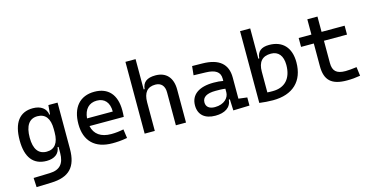

<svg xmlns="http://www.w3.org/2000/svg" viewBox="-90 -1195 3695 1892"><g transform="rotate(-15 1758.0 -249.0)"><path d="M88.9 233.4 240.2 228.5C423.8 222.7 503.9 138.7 503.9 -45.9V-517.6H410.2L401.9 -423.8H395.5C386.7 -488.8 334 -527.3 253.4 -527.3C117.7 -527.3 46.9 -433.6 46.9 -253.9C46.9 -80.6 117.7 9.8 253.4 9.8C333 9.8 384.3 -28.8 390.6 -93.8H400.4V-30.3C399.4 76.2 354.5 130.9 250 133.8L84 138.7ZM400.4 -276.4V-241.2C400.4 -134.3 357.9 -78.1 276.4 -78.1C192.9 -78.1 149.4 -138.2 149.4 -253.9C149.4 -376 192.9 -439.5 276.4 -439.5C357.9 -439.5 400.4 -383.3 400.4 -276.4Z M923.8 9.8C962.9 9.8 1013.7 7.8 1075.2 -3.9L1062.5 -94.7C1019.5 -85.9 978.5 -81.1 935.5 -81.1C831.5 -81.1 766.1 -126.5 748 -212.9H1097.7C1099.6 -233.4 1100.6 -254.9 1100.6 -279.3C1100.6 -440.4 1020.5 -527.3 880.9 -527.3C732.4 -527.3 647.5 -428.7 647.5 -259.8C647.5 -85.9 747.1 9.8 923.8 9.8ZM744.1 -292C752.4 -384.3 801.8 -436.5 881.8 -436.5C960 -436.5 1006.8 -384.8 1006.8 -292Z M1572.3 0H1675.8V-336.9C1675.8 -458 1613.3 -527.3 1503.9 -527.3C1417 -527.3 1373 -493.2 1367.2 -423.8H1357.4V-732.4H1253.9V0H1357.4V-291C1357.4 -390.6 1398.4 -439.5 1479.5 -439.5C1538.1 -439.5 1572.3 -402.3 1572.3 -336.9Z M2157.2 4.9 2323.2 0V-83L2235.4 -93.8V-309.6C2235.4 -446.3 2153.3 -518.6 1982.4 -521L1877.9 -522.5L1868.2 -430.7L1992.2 -427.2C2087.9 -424.8 2136.7 -394 2136.7 -325.2V-301.3C2108.4 -307.1 2076.2 -309.6 2039.1 -309.6C1889.6 -309.6 1804.7 -249 1804.7 -139.6C1804.7 -44.4 1866.7 9.8 1974.6 9.8C2070.8 9.8 2134.8 -29.8 2142.1 -109.4H2152.3ZM2136.7 -221.7V-185.5C2136.7 -130.9 2087.9 -73.2 1991.2 -73.2C1934.6 -73.2 1902.3 -99.1 1902.3 -144.5C1902.3 -198.7 1948.7 -226.6 2037.1 -226.6C2070.8 -226.6 2103.5 -226.6 2136.7 -221.7Z M2562 9.8C2764.6 9.8 2880.4 -100.6 2880.4 -293C2880.4 -442.4 2801.3 -527.3 2663.6 -527.3C2583.5 -527.3 2541.5 -493.2 2536.6 -423.8H2526.9V-732.4H2423.3V0C2470.2 5.9 2515.1 9.8 2562 9.8ZM2526.9 -291C2526.9 -390.6 2570.8 -439.5 2658.7 -439.5C2734.9 -439.5 2777.8 -386.7 2777.8 -293C2777.8 -156.2 2707 -78.1 2582.5 -78.1C2564 -78.1 2545.4 -78.1 2526.9 -79.6Z M3316.4 9.8C3365.2 9.8 3406.2 5.9 3452.1 -2L3440.4 -92.8C3393.6 -86.9 3358.4 -83 3326.2 -83C3234.4 -83 3197.3 -118.2 3197.3 -200.2V-426.8H3432.6V-517.6H3197.3V-673.8H3093.8V-517.6H2963.9V-426.8H3093.8V-195.3C3093.8 -51.8 3159.2 9.8 3316.4 9.8Z"/></g></svg>

Font: CaskaydiaCove Nerd Font
Style: Regular
Weight: 400
Designer: Aaron Bell
Foundry: Saja Typeworks
Version: Version 2111.1;Nerd Fonts 2.3.3